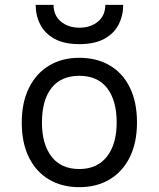

<svg xmlns="http://www.w3.org/2000/svg" viewBox="-20 -762 656 794"><path d="M308 12Q236.5 12 183 -19.5Q129.5 -51 99.8 -110.8Q70 -170.5 70 -255Q70 -338.5 99.8 -398.5Q129.5 -458.5 183 -490.8Q236.5 -523 308 -523Q380 -523 433.8 -491.5Q487.5 -460 517 -400Q546.5 -340 546.5 -256Q546.5 -172.5 517 -112.5Q487.5 -52.5 433.8 -20.2Q380 12 308 12ZM308 -63Q382 -63 422.2 -114.5Q462.5 -166 462.5 -256Q462.5 -345.5 423.5 -397Q384.5 -448.5 308 -448.5Q232.5 -448.5 193 -398.2Q153.5 -348 153.5 -255Q153.5 -166 193 -114.5Q232.5 -63 308 -63ZM308.5 -579.5Q245.5 -579.5 205.5 -601.5Q165.5 -623.5 146.5 -660.5Q127.5 -697.5 127.5 -742H201.5Q201.5 -698 232 -672.8Q262.5 -647.5 308.5 -647.5Q355 -647.5 385.2 -672.8Q415.5 -698 415.5 -742H489.5Q489.5 -697.5 470.5 -660.5Q451.5 -623.5 411.5 -601.5Q371.5 -579.5 308.5 -579.5Z"/></svg>

Font: Overpass Mono
Style: Regular
Weight: 400
Designer: Delve Withrington, Dave Bailey
Foundry: Delve Fonts LLC
Version: Version 4.000